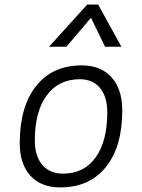

<svg xmlns="http://www.w3.org/2000/svg" viewBox="-20 -815 626 845"><path d="M245.1 9.8Q161.1 9.8 114 -41.5Q66.9 -92.8 66.9 -184.1Q66.9 -346.2 139.2 -436.8Q211.4 -527.3 339.8 -527.3Q423.8 -527.3 470.9 -474.9Q518.1 -422.4 518.1 -328.6Q518.1 -168.9 445.8 -79.6Q373.5 9.8 245.1 9.8ZM257.8 -50.8Q349.6 -50.8 400.9 -122.1Q452.1 -193.4 452.1 -320.3Q452.1 -389.2 420.4 -427.7Q388.7 -466.3 331.1 -466.3Q238.3 -466.3 185.8 -395.3Q133.3 -324.2 133.3 -197.3Q133.3 -128.4 166 -89.6Q198.7 -50.8 257.8 -50.8ZM412.1 -794.9 514.2 -609.4H442.4L380.4 -736.8L272.5 -609.4H195.8L363.8 -794.9Z"/></svg>

Font: Cascadia Code PL Light
Style: Italic
Weight: 300
Italic angle: -10°
Monospace: yes
Designer: Aaron Bell
Foundry: Saja Typeworks
Version: Version 2404.023; ttfautohint (v1.8.4)